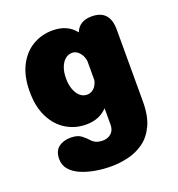

<svg xmlns="http://www.w3.org/2000/svg" viewBox="-133 -595 884 954"><g transform="rotate(-20 309.5 -118.5)"><path d="M294.5 248.5Q253 248.5 212 241.5Q171 234.5 137 220Q103 205.5 82.8 182.2Q62.5 159 62.5 126Q62.5 84.5 87.5 64.8Q112.5 45 152 45Q188.5 45 208.2 60.5Q228 76 241 91Q250.5 101.5 264.2 107.5Q278 113.5 299.5 113.5Q314.5 113.5 328.5 107.2Q342.5 101 351.8 87.2Q361 73.5 361 51.5V-34.5Q341 -13 312.8 -1.2Q284.5 10.5 249 10.5Q191 10.5 143.2 -18.5Q95.5 -47.5 67.5 -103.2Q39.5 -159 39.5 -239Q39.5 -319 67.5 -374.2Q95.5 -429.5 143.2 -458Q191 -486.5 249 -486.5Q289.5 -486.5 319.5 -472.8Q349.5 -459 369.5 -432.5L370.5 -435Q392 -485.5 456 -485.5Q551.5 -485.5 551.5 -381V0Q551.5 75.5 528.5 124.2Q505.5 173 467.8 200Q430 227 384.5 237.8Q339 248.5 294.5 248.5ZM302.5 -127.5Q318.5 -127.5 331 -135.5Q343.5 -143.5 351.2 -156.8Q359 -170 361 -184.5V-281.5Q360 -297 352.5 -312.2Q345 -327.5 332.2 -338Q319.5 -348.5 302.5 -348.5Q282.5 -348.5 266.5 -335.2Q250.5 -322 241 -297.5Q231.5 -273 231.5 -239Q231.5 -205.5 241 -180.2Q250.5 -155 266.5 -141.2Q282.5 -127.5 302.5 -127.5Z"/></g></svg>

Font: Sono ExtraLight Monospace ExtraBold
Style: Regular
Weight: 800
Version: Version 2.112